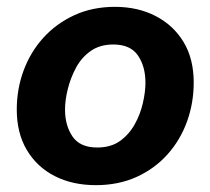

<svg xmlns="http://www.w3.org/2000/svg" viewBox="-20 -529 615 561"><path d="M260 12Q192 12 140 -14.5Q88 -41 58.5 -90.5Q29 -140 29 -209Q29 -269 49 -323Q69 -377 106.5 -418.5Q144 -460 197 -484.5Q250 -509 316 -509Q383 -509 435 -482Q487 -455 516.5 -406Q546 -357 546 -288Q546 -228 526.5 -174Q507 -120 469.5 -78Q432 -36 379 -12Q326 12 260 12ZM264 -98Q304 -98 330.5 -117Q357 -136 373.5 -165.5Q390 -195 397.5 -228Q405 -261 405 -287Q405 -335 383 -367Q361 -399 311 -399Q272 -399 245 -380Q218 -361 202 -331Q186 -301 178 -268.5Q170 -236 170 -209Q170 -162 192 -130Q214 -98 264 -98Z"/></svg>

Font: Atkinson Hyperlegible Next
Style: Bold Italic
Weight: 700
Italic angle: -12°
Designer: Elliott Scott, Megan Eiswerth, Linus Boman, Theodore Petrosky, Letters from Sweden
Foundry: Applied Design Works, Letters from Sweden
Version: Version 2.001